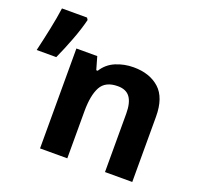

<svg xmlns="http://www.w3.org/2000/svg" viewBox="-125 -850 1019 986"><g transform="rotate(20 385.0 -357.0)"><path d="M501 -556Q589 -556 642 -508.5Q695 -461 695 -356V0H546V-319Q546 -378 525 -407.5Q504 -437 458 -437Q390 -437 365 -390.5Q340 -344 340 -257V0H191V-546H305L325 -476H333Q359 -518 404.5 -537Q450 -556 501 -556ZM188 -714 195 -703Q182 -650 158 -587Q134 -524 109 -469H2Q16 -528 30 -595Q44 -662 51 -714Z"/></g></svg>

Font: Noto Sans IKEA
Style: Bold
Weight: 600
Designer: Monotype Design Team
Foundry: Monotype Imaging Inc.
Version: Version 2.001